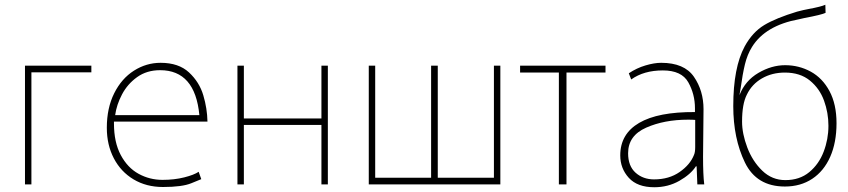

<svg xmlns="http://www.w3.org/2000/svg" viewBox="-20 -752 3563 807"><path d="M85 -476H364V-448H112V23H85Z M459 -233Q459 -154 487.5 -100.5Q516 -47 562.5 -21.5Q609 4 663 4Q713 4 754.5 -6.5Q796 -17 815 -30L826 1Q823 2 784.5 18Q746 34 665 34Q595 34 541.5 2Q488 -30 458.5 -86.5Q429 -143 429 -215Q429 -298 460 -360Q491 -422 543 -455Q595 -488 655 -488Q731 -488 774.5 -447.5Q818 -407 834.5 -351.5Q851 -296 852 -241H459ZM818 -268Q800 -457 653 -457Q597 -457 556.5 -428Q516 -399 493 -355.5Q470 -312 464 -268Z M978 -476H1005V-254H1331V-476H1358V23H1331V-227H1005V23H978Z M1530 -476H1557V-5H1792V-476H1820V-5H2056V-476H2083V23H1530Z M2166 -476H2525V-447H2361V23H2329V-447H2166Z M2935 -93Q2935 -17 2940 23H2911L2908 -53H2905Q2883 -19 2835.5 8Q2788 35 2730 35Q2659 35 2623 -4.5Q2587 -44 2587 -99Q2587 -189 2666.5 -235.5Q2746 -282 2901 -281V-297Q2901 -356 2873 -406Q2845 -456 2766 -456Q2686 -456 2633 -418L2623 -444Q2656 -466 2693 -477Q2730 -488 2759 -488Q2856 -488 2896.5 -429.5Q2937 -371 2937 -293ZM2902 -248Q2892 -249 2872 -249Q2772 -249 2696 -215.5Q2620 -182 2620 -108Q2620 -54 2651.5 -26Q2683 2 2729 2Q2792 2 2836.5 -29Q2881 -60 2897 -101Q2902 -112 2902 -134Z M3450 -698Q3434 -690 3360 -676L3338 -671Q3197 -645 3141 -555Q3121 -523 3111 -481.5Q3101 -440 3093 -381L3088 -352Q3112 -413 3167.5 -445.5Q3223 -478 3280 -478Q3338 -478 3387.5 -451Q3437 -424 3466.5 -369Q3496 -314 3496 -234Q3496 -153 3469.5 -93Q3443 -33 3394 -0.5Q3345 32 3279 32Q3160 32 3111 -69Q3062 -170 3062 -306Q3062 -468 3110 -557Q3143 -617 3192 -646.5Q3241 -676 3330 -703Q3344 -707 3356 -709.5Q3368 -712 3378 -714Q3432 -724 3449 -732ZM3462 -224Q3462 -278 3443.5 -329Q3425 -380 3384 -413.5Q3343 -447 3279 -447Q3225 -447 3182.5 -422.5Q3140 -398 3119 -354Q3099 -315 3099 -241Q3099 -190 3121 -132Q3143 -74 3184 -34.5Q3225 5 3281 5Q3341 5 3381.5 -28.5Q3422 -62 3442 -114.5Q3462 -167 3462 -223Z"/></svg>

Font: LINE Seed Sans KR Thin
Style: Regular
Weight: 250
Designer: LINE BX Design & Sandoll Inc & Dalton Maag Ltd
Foundry: Sandoll Inc.
Version: Version 1.000